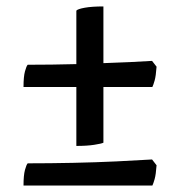

<svg xmlns="http://www.w3.org/2000/svg" viewBox="-20 -510 556 596"><path d="M217 -57V-240H53Q53 -272 57.5 -288.5Q62 -305 66 -309Q103 -309 141 -309.5Q179 -310 217 -311V-477Q221 -482 243 -486Q265 -490 301 -490V-314Q390 -317 452 -321L466 -303Q464 -274 460 -260Q456 -246 453 -240H301V-67Q295 -64 272.5 -60.5Q250 -57 217 -57ZM53 66Q53 34 57.5 17.5Q62 1 66 -3Q135 -3 206.5 -4.5Q278 -6 341.5 -9Q405 -12 452 -15L466 3Q464 32 460 46Q456 60 453 66Z"/></svg>

Font: Texturina ExtraBold
Style: Regular
Weight: 800
Designer: Guillermo Torres Carreño
Foundry: Omnibus-Type
Version: Version 1.002; ttfautohint (v1.8.3)